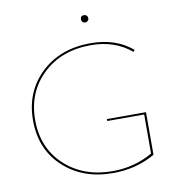

<svg xmlns="http://www.w3.org/2000/svg" viewBox="-88 -888 896 973"><g transform="rotate(-10 359.5 -402.0)"><path d="M409 -771Q401 -771 395.5 -776.5Q390 -782 390 -790Q390 -809 409 -809Q417 -809 422.5 -803.5Q428 -798 428 -790Q428 -782 422 -776.5Q416 -771 409 -771ZM432 -270H633V-51Q537 5 416 5Q261 5 161.5 -87Q62 -179 62 -328Q62 -474 160.5 -568.5Q259 -663 417 -663Q547 -663 631 -591L624 -582Q539 -653 417 -653Q264 -653 168.5 -561.5Q73 -470 73 -328Q73 -184 169.5 -94.5Q266 -5 416 -5Q528 -5 622 -59V-260H432Z"/></g></svg>

Font: EauTest Hairline
Style: Regular
Weight: 250
Designer: Christian Thalmann (Catharsis Fonts)
Version: Version 0.001;PS 000.001;hotconv 1.0.88;makeotf.lib2.5.64775